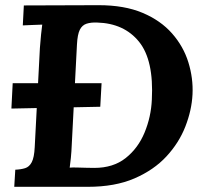

<svg xmlns="http://www.w3.org/2000/svg" viewBox="-20 -721 795 741"><path d="M24 -302 29 -400H372L367 -309ZM361 -701Q460 -701 530 -671.5Q600 -642 644 -592Q688 -542 707 -480.5Q726 -419 723 -357Q720 -296 695.5 -233Q671 -170 622.5 -117.5Q574 -65 499 -32.5Q424 0 319 0H35L39 -66Q61 -67 77 -72Q93 -77 102.5 -95Q112 -113 114 -153L134 -536Q136 -563 138.5 -588Q141 -613 143 -626Q127 -625 103 -624.5Q79 -624 68 -623L72 -700ZM355 -634Q331 -635 314 -629.5Q297 -624 288 -606Q279 -588 277 -549L257 -164Q256 -137 253.5 -112Q251 -87 249 -74Q259 -75 276.5 -74.5Q294 -74 313 -73.5Q332 -73 344 -73Q417 -73 465 -111Q513 -149 538 -209.5Q563 -270 566 -336Q574 -489 516.5 -560Q459 -631 355 -634Z"/></svg>

Font: Lora
Style: Italic
Weight: 400
Italic angle: -3°
Designer: Olga Karpushina, Alexei Vanyashin (Cyrillic)
Foundry: Cyreal
Version: Version 3.008